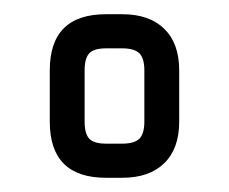

<svg xmlns="http://www.w3.org/2000/svg" viewBox="-20 -693 322 270"><path d="M129 -443Q50 -443 50 -522V-594Q50 -673 129 -673H152Q190 -673 211 -652.5Q232 -632 232 -594V-522Q232 -484 211 -463.5Q190 -443 152 -443ZM99 -522Q99 -505 105.5 -498Q112 -491 129 -491H152Q169 -491 176 -498Q183 -505 183 -522V-594Q183 -611 176 -618Q169 -625 152 -625H129Q112 -625 105.5 -618Q99 -611 99 -594Z"/></svg>

Font: Jura Medium
Style: Regular
Weight: 500
Designer: Daniel Johnson, Alexei Vanyashin
Foundry: Daniel Johnson
Version: Version 5.103